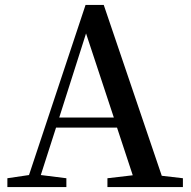

<svg xmlns="http://www.w3.org/2000/svg" viewBox="-20 -761 775 781"><path d="M250 0V-36L146 -49L208 -242H456L520 -48L417 -36V0H724V-36L638 -46L402 -741H328L98 -49L10 -36V0ZM330 -625 443 -283H221Z"/></svg>

Font: AllPunType SemiBold
Style: Regular
Weight: 600
Version: 1.0